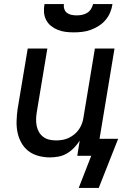

<svg xmlns="http://www.w3.org/2000/svg" viewBox="-20 -770 640 949"><path d="M345 -610Q324 -610 304 -612.5Q284 -615 265.5 -622.5Q247 -630 232 -642Q217 -654 208 -671.5Q199 -689 197.5 -709.5Q196 -730 200 -750H296Q294 -737 298 -725Q302 -713 311.5 -706Q321 -699 333.5 -696.5Q346 -694 359 -694Q372 -694 385 -696.5Q398 -699 410 -706Q422 -713 429.5 -725Q437 -737 440 -750H536Q533 -729 524.5 -708.5Q516 -688 501.5 -671Q487 -654 468 -642Q449 -630 428.5 -622.5Q408 -615 386.5 -612.5Q365 -610 345 -610ZM468 159H369L431 0H362L374 -75Q362 -56 346 -39.5Q330 -23 310.5 -11.5Q291 0 269 4Q247 8 226 8Q198 8 170 0.5Q142 -7 120.5 -23.5Q99 -40 85.5 -64.5Q72 -89 66.5 -116Q61 -143 62 -172.5Q63 -202 67 -231L117 -530H214L162 -217Q159 -200 158.5 -182.5Q158 -165 161 -149Q164 -133 172 -118.5Q180 -104 193 -94Q206 -84 222.5 -80Q239 -76 256 -76Q272 -76 288 -78.5Q304 -81 319 -88Q334 -95 347.5 -106Q361 -117 370.5 -131Q380 -145 385.5 -160.5Q391 -176 393 -192L449 -530H546L472 -84H564Z"/></svg>

Font: Iosevka Curly Medium Extended
Style: Italic
Weight: 500
Width: 7
Italic angle: -9°
Monospace: yes
Designer: Belleve Invis
Foundry: Belleve Invis
Version: Version 11.1.0; ttfautohint (v1.8.3)